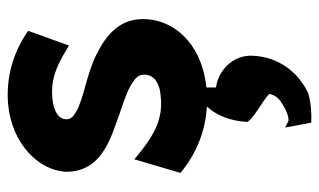

<svg xmlns="http://www.w3.org/2000/svg" viewBox="-188 -358 843 508"><g transform="rotate(-90 234.0 -103.5)"><path d="M166 130C184 152 222 169 240 187C237 203 227 214 214 221C194 235 172 240 167 237L151 229L164 298C189 299 213 298 242 290C295 265 338 214 341 143C344 89 299 51 257 46V12H218C189 34 168 78 166 130ZM31 -48C96 6 170 25 236 22C358 18 438 -55 438 -148C438 -211 393 -246 345 -270C292 -297 228 -303 191 -325C178 -333 173 -339 173 -350C173 -369 192 -384 229 -387C271 -391 306 -381 358 -349L368 -343L407 -451L401 -455C337 -498 269 -509 213 -504C110 -495 37 -424 34 -350C34 -271 97 -241 160 -219C199 -204 243 -193 270 -175C283 -166 291 -159 291 -144C291 -118 269 -102 230 -100C182 -96 142 -108 78 -161L67 -170Z"/></g></svg>

Font: Bluebird
Style: SfBdNrw
Weight: 700
Designer: Jasper
Foundry: Cannot Into Space Fonts
Version: Version 0.98